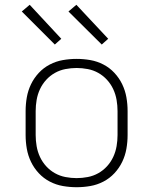

<svg xmlns="http://www.w3.org/2000/svg" viewBox="-20 -774 640 802"><path d="M300 8Q271 8 242.5 3Q214 -2 188 -15.5Q162 -29 142 -50.5Q122 -72 109.5 -98Q97 -124 92 -152.5Q87 -181 87 -210V-310Q87 -339 92 -367.5Q97 -396 109.5 -422Q122 -448 142 -469.5Q162 -491 188 -504.5Q214 -518 242.5 -523Q271 -528 300 -528Q329 -528 357.5 -523Q386 -518 412 -504.5Q438 -491 458 -469.5Q478 -448 490.5 -422Q503 -396 508 -367.5Q513 -339 513 -310V-210Q513 -181 508 -152.5Q503 -124 490.5 -98Q478 -72 458 -50.5Q438 -29 412 -15.5Q386 -2 357.5 3Q329 8 300 8ZM300 -30Q323 -30 346.5 -34.5Q370 -39 390.5 -50.5Q411 -62 427 -79.5Q443 -97 453 -118.5Q463 -140 467 -163.5Q471 -187 471 -210V-310Q471 -333 467 -356.5Q463 -380 453 -401.5Q443 -423 427 -440.5Q411 -458 390.5 -469.5Q370 -481 346.5 -485.5Q323 -490 300 -490Q277 -490 253.5 -485.5Q230 -481 209.5 -469.5Q189 -458 173 -440.5Q157 -423 147 -401.5Q137 -380 133 -356.5Q129 -333 129 -310V-210Q129 -187 133 -163.5Q137 -140 147 -118.5Q157 -97 173 -79.5Q189 -62 209.5 -50.5Q230 -39 253.5 -34.5Q277 -30 300 -30ZM405 -588 266 -726 299 -754 432 -612ZM209 -588 71 -726 104 -754 236 -612Z"/></svg>

Font: Iosevka Extralight Extended
Style: Regular
Weight: 200
Width: 7
Monospace: yes
Designer: Belleve Invis
Foundry: Belleve Invis
Version: Version 32.5.0; ttfautohint (v1.8.4)